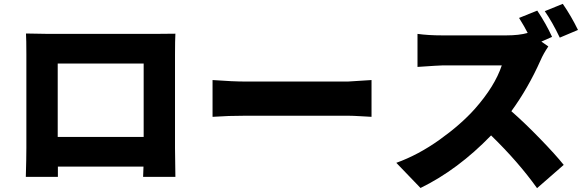

<svg xmlns="http://www.w3.org/2000/svg" viewBox="-20 -897 3040 999"><path d="M727.5 -566.4H280.3V-184.6H727.5ZM890.6 -614.3V-126L892.6 23.4H724.6L726.6 -30.3H281.2V23.4H114.3Q117.2 -73.2 117.2 -127.9V-614.3Q117.2 -691.4 115.2 -722.7Q197.3 -720.7 230.5 -720.7H788.1Q852.5 -720.7 892.6 -721.7Q890.6 -688.5 890.6 -614.3Z M1085.9 -289.1V-480.5Q1192.4 -472.7 1258.8 -472.7H1790Q1795.9 -472.7 1913.1 -480.5V-289.1Q1910.2 -289.1 1862.3 -292Q1814.5 -294.9 1790 -294.9H1258.8Q1168 -294.9 1085.9 -289.1Z M2987.3 -741.2 2892.6 -701.2Q2854.5 -781.2 2814.5 -838.9L2908.2 -877Q2952.1 -813.5 2987.3 -741.2ZM2796.9 -680.7 2833 -655.3Q2807.6 -618.2 2792 -582Q2727.5 -437.5 2640.6 -318.4Q2710 -257.8 2790 -175.3Q2870.1 -92.8 2913.1 -39.1L2774.4 82Q2676.8 -54.7 2535.2 -192.4Q2362.3 -13.7 2168 81.1L2042 -49.8Q2156.2 -90.8 2267.1 -169.9Q2377.9 -249 2451.2 -331.1Q2554.7 -448.2 2590.8 -556.6H2280.3Q2265.6 -556.6 2152.3 -548.8V-720.7Q2209 -712.9 2280.3 -712.9H2614.3Q2680.7 -712.9 2725.6 -725.6Q2710 -756.8 2680.7 -803.7L2775.4 -841.8Q2821.3 -773.4 2852.5 -705.1Z"/></svg>

Font: Gen Shin Gothic Heavy
Style: Bold
Weight: 900
Designer: [Source Han Sans]
Ryoko NISHIZUKA  (kana & ideographs); Paul D. Hunt (Latin, Greek & Cyrillic); Wenlong ZHANG  (bopomofo
Version: Version 1.002.20150607